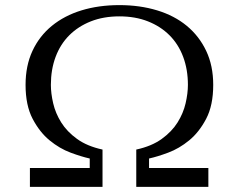

<svg xmlns="http://www.w3.org/2000/svg" viewBox="-20 -731 934 751"><path d="M795 -74H563V-111Q595 -118 638 -134Q681 -150 720 -182Q759 -214 786.5 -266.5Q814 -319 814 -399Q814 -474 786.5 -532Q759 -590 710.5 -630Q662 -670 594.5 -690.5Q527 -711 447 -711Q366 -711 299 -690.5Q232 -670 183 -630Q134 -590 107 -532Q80 -474 80 -399Q80 -319 107.5 -266.5Q135 -214 174 -182Q213 -150 256 -134Q299 -118 331 -111V-74H97V0H381V-146Q321 -159 281.5 -187.5Q242 -216 219.5 -252Q197 -288 188 -327Q179 -366 179 -399Q179 -459 197.5 -508.5Q216 -558 251 -593Q286 -628 335.5 -647.5Q385 -667 447 -667Q509 -667 558.5 -647.5Q608 -628 643 -593Q678 -558 696.5 -508.5Q715 -459 715 -399Q715 -366 706 -327Q697 -288 674.5 -252Q652 -216 612.5 -187.5Q573 -159 513 -146V0H795Z"/></svg>

Font: Tenor Sans
Style: Regular
Weight: 400
Designer: Denis Masharov
Foundry: Denis Masharov
Version: Version 1.1